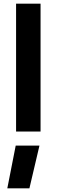

<svg xmlns="http://www.w3.org/2000/svg" viewBox="-20 -720 310 1051"><path d="M68 0V-700H202V0ZM66 77H196L141 311H20Z"/></svg>

Font: Titillium Web
Style: Bold
Weight: 700
Version: Version 1.001;PS 57.000;hotconv 1.0.70;makeotf.lib2.5.55311